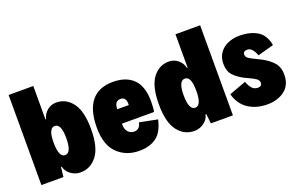

<svg xmlns="http://www.w3.org/2000/svg" viewBox="-86 -1030 2137 1382"><g transform="rotate(-20 982.0 -339.5)"><path d="M513 -256Q513 -119 463.5 -54Q414 11 336 11Q296 11 262.5 -13.5Q229 -38 222 -74H216L208 0H39V-690H228V-434H233Q242 -473 272 -497.5Q302 -522 341 -522Q417 -522 465 -457.5Q513 -393 513 -256ZM323 -258Q323 -367 274 -367Q226 -367 226 -258Q226 -144 274 -144Q323 -144 323 -258Z M990 -157Q970 -65 918.5 -27.5Q867 10 788 10Q687 10 621 -54Q555 -118 555 -251Q555 -385 610.5 -453.5Q666 -522 775 -522Q877 -522 932 -466.5Q987 -411 987 -297Q987 -246 981 -217H735Q733 -176 752 -154.5Q771 -133 799 -133Q843 -133 853 -184ZM739 -326H827Q831 -388 785 -388Q739 -388 739 -326Z M1506 -690V0H1337L1329 -74H1323Q1316 -38 1282.5 -13.5Q1249 11 1209 11Q1131 11 1081.5 -54Q1032 -119 1032 -256Q1032 -393 1080 -457.5Q1128 -522 1204 -522Q1243 -522 1273 -497.5Q1303 -473 1312 -434H1317V-690ZM1319 -258Q1319 -367 1271 -367Q1222 -367 1222 -258Q1222 -144 1271 -144Q1319 -144 1319 -258Z M1540 -149 1670 -197Q1684 -159 1701.5 -142Q1719 -125 1745 -125Q1758 -125 1766.5 -131.5Q1775 -138 1775 -153Q1775 -171 1758 -183.5Q1741 -196 1704 -213Q1696 -216 1680 -224Q1628 -250 1598 -282.5Q1568 -315 1568 -371Q1568 -421 1593 -455.5Q1618 -490 1658.5 -506.5Q1699 -523 1745 -523Q1823 -523 1878.5 -491.5Q1934 -460 1950 -377L1827 -343Q1818 -370 1802 -389.5Q1786 -409 1765 -409Q1748 -409 1740 -402.5Q1732 -396 1732 -381Q1732 -365 1749 -353Q1766 -341 1804 -323Q1812 -319 1819.5 -315.5Q1827 -312 1833 -309Q1888 -281 1921 -245Q1954 -209 1954 -150Q1954 -71 1901 -30Q1848 11 1767 11Q1684 11 1623.5 -28.5Q1563 -68 1540 -149Z"/></g></svg>

Font: Decalotype Black
Style: Regular
Weight: 900
Designer: Alfredo Marco Pradil
Foundry: Alfredo Marco Pradil
Version: Version 1.0